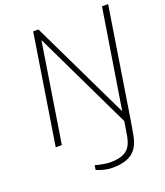

<svg xmlns="http://www.w3.org/2000/svg" viewBox="-172 -848 1038 1206"><g transform="rotate(-20 347.5 -245.0)"><path d="M579 0 564 87Q550 173 503 208Q456 243 370 243Q344 243 314.5 236Q285 229 265 219L269 189Q331 206 372 206Q437 206 474.5 180.5Q512 155 524 84L539 -8L224 -664L119 0H78L194 -733H229L548 -70L654 -733H695Z"/></g></svg>

Font: Exo ExtraLight
Style: Italic
Weight: 275
Italic angle: -9°
Designer: Natanael Gama
Foundry: Natanael Gama
Version: Version 1.500; ttfautohint (v1.6)